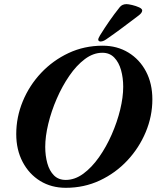

<svg xmlns="http://www.w3.org/2000/svg" viewBox="-20 -882 747 916"><path d="M294 14Q225 14 171.8 -18.6Q118.6 -51.3 88.1 -109.3Q57.5 -167.4 57.5 -242.2Q57.5 -323.2 88.7 -398.8Q120 -474.5 176.1 -534.1Q232.3 -593.7 307.2 -628.9Q382.2 -664 469.6 -664Q538.6 -664 592.3 -631.4Q646 -598.7 676.5 -541.1Q706.9 -483.4 706.9 -407.8Q706.9 -327.6 675.3 -252Q643.6 -176.3 587.5 -116.3Q531.3 -56.3 456.4 -21.1Q381.4 14 294 14ZM293.7 -23.6Q337 -23.6 377.4 -53.2Q417.7 -82.8 452.4 -132Q487 -181.2 513 -240.4Q539 -299.6 553.4 -358.9Q567.8 -418.2 567.8 -468Q567.8 -510.9 557.4 -547.9Q547 -584.9 524.9 -607.6Q502.9 -630.3 468.3 -630.3Q425.3 -630.3 385 -600.2Q344.8 -570.1 310.7 -520.3Q276.5 -470.6 250.7 -411Q224.8 -351.4 210.3 -291.2Q195.8 -231 195.8 -181.2Q195.8 -139.1 205.8 -103.1Q215.8 -67.1 237.4 -45.3Q259.1 -23.6 293.7 -23.6ZM461.3 -683.9Q450.4 -683.9 448.7 -691.5Q447.9 -698.5 457 -713.1Q479.1 -748.8 501.9 -781.7Q524.7 -814.6 551.2 -847.7Q562.7 -862.3 584 -862.3Q591.8 -862.3 610.3 -858.1Q628.8 -853.8 644 -846.8Q659.2 -839.7 658.4 -831.1Q657.5 -820 641.3 -808Q604.9 -780.4 564 -749.8Q523 -719.2 485.8 -693.7Q477.2 -687.9 470.7 -685.9Q464.1 -683.9 461.3 -683.9Z"/></svg>

Font: EB Garamond
Style: Italic
Weight: 400
Italic angle: -17.2°
Designer: Georg Duffner and Octavio Pardo
Foundry: Georg Duffner
Version: Version 1.001